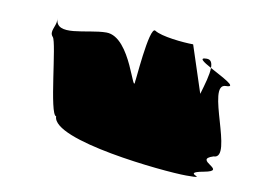

<svg xmlns="http://www.w3.org/2000/svg" viewBox="-50 -615 686 505"><g transform="rotate(10 293.0 -363.0)"><path d="M65 -480C77 -468 92 -276 110 -276C110 -212 414 -182 474 -182C544 -182 452 -188 518 -200C583 -212 482 -227 536 -244C590 -244 482 -432 536 -432C568 -432 521 -454 489 -472C489 -454 481 -427 473 -400L432 -525C405 -525 346 -531 328 -543C310 -555 299 -389 299 -406C299 -356 270 -516 202 -516C151 -516 69 -481 69 -531V-525C69 -508 53 -493 65 -480ZM474 -494C485 -494 489 -486 489 -472C467 -484 452 -494 474 -494Z"/></g></svg>

Font: bitstorm
Style: suext
Weight: 400
Version: Version 0.2